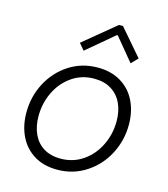

<svg xmlns="http://www.w3.org/2000/svg" viewBox="-112 -838 814 933"><g transform="rotate(15 294.5 -371.5)"><path d="M46.4 -222.7Q46.4 -302.7 82.5 -371.6Q118.7 -440.4 182.6 -481.7Q246.6 -522.9 326.7 -522.9Q394.5 -522.9 443.6 -492.9Q492.7 -462.9 517.8 -410.9Q543 -358.9 543 -293.5Q543 -213.4 506.6 -144.3Q470.2 -75.2 405.8 -33.7Q341.3 7.8 261.7 7.8Q193.8 7.8 145.3 -22.2Q96.7 -52.2 71.5 -104.5Q46.4 -156.7 46.4 -222.7ZM481 -293.5Q481 -344.7 462.9 -383.5Q444.8 -422.4 409.4 -444.3Q374 -466.3 323.7 -466.3Q260.3 -466.3 211.2 -432.1Q162.1 -397.9 135 -341.8Q107.9 -285.6 107.9 -221.2Q107.9 -169.4 126 -130.4Q144 -91.3 179.2 -69.8Q214.4 -48.3 264.2 -48.3Q327.1 -48.3 376.7 -82.5Q426.3 -116.7 453.6 -173.3Q481 -230 481 -293.5ZM210 -616.7 371.1 -749.5H391.1L505.4 -616.7L473.6 -584L378.4 -699.2H374L237.3 -584Z"/></g></svg>

Font: Reddit Sans Chocolate Light
Style: Italic
Weight: 300
Italic angle: -11.25°
Designer: Stephen Hutchings
Version: Version 1.013